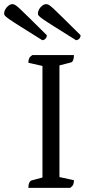

<svg xmlns="http://www.w3.org/2000/svg" viewBox="-70 -907 441 927"><path d="M67 0Q67 -16 71.5 -25Q76 -34 83 -36L150 -54L135 -38V-602L151 -585L67 -604Q67 -618 71 -626Q75 -634 86 -641H287Q287 -625 283 -616Q279 -607 271 -605L200 -587L217 -604V-39L199 -56L287 -37Q287 -24 283.5 -16Q280 -8 269 0ZM297 -713Q230 -755 192.5 -778.5Q155 -802 138 -814Q121 -826 117 -831Q113 -836 113 -841Q113 -852 119 -862.5Q125 -873 134.5 -880Q144 -887 153 -887Q159 -887 165.5 -883.5Q172 -880 187 -866.5Q202 -853 233 -822Q264 -791 319 -737Q319 -726 312 -719.5Q305 -713 297 -713ZM134 -713Q67 -755 29.5 -778.5Q-8 -802 -25 -814Q-42 -826 -46 -831Q-50 -836 -50 -841Q-50 -852 -44 -862.5Q-38 -873 -28.5 -880Q-19 -887 -10 -887Q-4 -887 2.5 -883.5Q9 -880 24 -866.5Q39 -853 70 -822Q101 -791 156 -737Q156 -726 149 -719.5Q142 -713 134 -713Z"/></svg>

Font: Pitagon Serif
Style: Regular
Weight: 400
Designer: Travis Tran
Foundry: Pitagon
Version: Version 1.000;gftools[0.9.26]